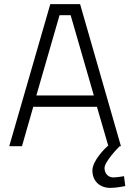

<svg xmlns="http://www.w3.org/2000/svg" viewBox="-20 -712 634 935"><path d="M324 -638 437 -247H157L270 -638ZM87 0 142 -192H452L507 -3C491 10 430 71 430 118C430 171 467 203 517 203C549 203 590 194 590 194L584 146C584 146 548 152 532 152C506 152 489 132 489 106C489 75 559 3 563 0H569L370 -692H225L25 0Z"/></svg>

Font: RazerF5 Light
Style: Regular
Weight: 300
Foundry: Razer Inc.
Version: Version 2